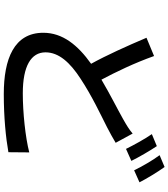

<svg xmlns="http://www.w3.org/2000/svg" viewBox="44 -912 911 1040"><g transform="rotate(90 500.0 -391.5)"><path d="M703 -654C681 -635 656 -620 624 -602C573 -573 492 -533 411 -485C370 -562 321 -663 283 -770L184 -729C229 -623 279 -512 325 -429C224 -357 157 -275 157 -170C157 -12 298 44 489 44C615 44 725 33 804 19L805 -94C723 -73 590 -59 485 -59C337 -59 263 -104 263 -182C263 -254 318 -315 406 -372C500 -434 603 -482 668 -515C700 -532 727 -546 753 -562ZM706 -758C733 -719 766 -659 786 -618L851 -647C832 -686 796 -748 771 -785ZM820 -800C848 -763 881 -705 902 -662L967 -691C949 -727 911 -790 884 -827Z"/></g></svg>

Font: Noto Sans CJK JP Medium
Style: Regular
Weight: 500
Designer: Ryoko NISHIZUKA (kana & ideographs); Paul D. Hunt (Latin, Greek & Cyrillic); Wenlong ZHANG (bopomofo); Sandoll Communica
Foundry: Adobe Systems Incorporated
Version: Version 1.004;PS 1.004;hotconv 1.0.82;makeotf.lib2.5.63406